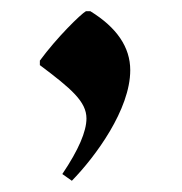

<svg xmlns="http://www.w3.org/2000/svg" viewBox="-20 -771 325 342"><path d="M108 -449C150 -492 212 -576 212 -646C212 -687 188 -722 141 -751H133C124 -746 81 -704 51 -663V-655C107 -613 134 -590 134 -560C134 -537 120 -504 91 -461Z"/></svg>

Font: Noto Nastaliq Urdu
Style: Regular
Weight: 400
Designer: Monotype Design Team (Patrick Giasson: type design, Kamal Mansour: OpenType code, Glenda Bellarosa). Updated by Simon Co
Foundry: Monotype Imaging Inc., Simon Cozens
Version: Version 3.009